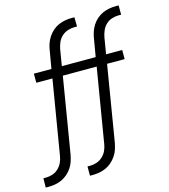

<svg xmlns="http://www.w3.org/2000/svg" viewBox="-135 -840 1019 1161"><g transform="rotate(-15 375.0 -260.0)"><path d="M6 215 7 157H23Q44 157 65 150Q86 143 102 127.5Q118 112 127 92Q136 72 139 51L216 -412H115V-469H225L244 -580Q247 -601 254 -621.5Q261 -642 273.5 -661Q286 -680 303 -695Q320 -710 340.5 -719Q361 -728 382 -731.5Q403 -735 424 -735H440L441 -677H424Q404 -677 382.5 -670Q361 -663 344.5 -647.5Q328 -632 319.5 -612Q311 -592 307 -571L290 -469H502L521 -580Q524 -601 531 -621.5Q538 -642 550 -661Q562 -680 579.5 -695Q597 -710 617 -719Q637 -728 658 -731.5Q679 -735 700 -735H717V-677H701Q680 -677 658.5 -670Q637 -663 621 -647.5Q605 -632 596.5 -612Q588 -592 584 -571L567 -469H668V-412H558L480 60Q476 81 469.5 101.5Q463 122 450 141Q437 160 420 175Q403 190 382.5 199Q362 208 341 211.5Q320 215 299 215H283V157H300Q320 157 341 150Q362 143 378.5 127.5Q395 112 404 92Q413 72 416 51L493 -412H281L203 60Q199 81 192.5 101.5Q186 122 173.5 141Q161 160 143.5 175Q126 190 106 199Q86 208 65 211.5Q44 215 23 215Z"/></g></svg>

Font: Iosevka Etoile Light
Style: Italic
Weight: 300
Italic angle: -9°
Designer: Belleve Invis
Foundry: Belleve Invis
Version: Version 22.1.2; ttfautohint (v1.8.4)